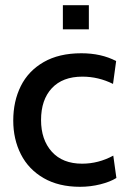

<svg xmlns="http://www.w3.org/2000/svg" viewBox="-20 -709 494 739"><path d="M31 -245Q31 -319 60 -377.5Q89 -436 148 -470Q207 -504 293 -504Q370 -504 427 -474L415 -386Q359 -414 297 -414Q221 -414 179.5 -369.5Q138 -325 138 -247Q138 -171 179.5 -125Q221 -79 296 -79Q359 -79 416 -110L428 -24Q404 -9 366 0.5Q328 10 288 10Q206 10 148 -23.5Q90 -57 60.5 -115Q31 -173 31 -245ZM222 -689H322V-596H222Z"/></svg>

Font: Cabin Medium
Style: Regular
Weight: 500
Designer: Pablo Impallari
Foundry: Pablo Impallari. http://www.impallari.com Igino Marini. http://www.ikern.com
Version: Version 2.001